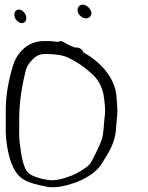

<svg xmlns="http://www.w3.org/2000/svg" viewBox="-20 -802 631 818"><path d="M364.2 -731.9C378.5 -749.1 360.5 -767.8 355.5 -772.1C339.3 -786.1 323.8 -784 315.6 -774.3C307.4 -764.5 308 -746.5 323.2 -733.4C336.6 -722 354 -719.7 364.2 -731.9ZM88.3 -711.3C95.2 -721.5 92.9 -739 80.3 -751.7C67.6 -764.4 52.5 -763.8 45.4 -753.8C38.2 -743.7 39.7 -725.7 53 -712.8C65.9 -700.3 81.3 -700.9 88.3 -711.3ZM420.4 -403C427.2 -361.3 429.3 -329.9 426.9 -313.2C421.1 -273 423.3 -237.3 413.2 -206C406.4 -185.1 371.6 -113.3 361 -101.1C348.2 -86.5 308.1 -62.7 284.3 -53.4C243.2 -37.5 211 -31.8 188.9 -34.9C142.1 -41.3 111.3 -54 99.3 -67L99 -67.3L98.7 -67.6C88.9 -77.3 78 -102 71.2 -142.9C59.5 -213.4 61.6 -222.2 62 -275.6C60.2 -347.7 69.6 -421 88.5 -496.5C93.4 -519.6 107.4 -541 132.1 -560.3C141.7 -567.8 155.6 -572 174.3 -572C217.6 -572 249.7 -566.3 269.8 -556.6C307.2 -538.6 336.4 -519.8 377.3 -482.2C398 -461.7 411.9 -436.8 420.4 -403ZM300.5 -599.6C299.5 -599.6 298.5 -599.8 297.2 -600.3C283.8 -605.6 279.5 -606.6 263.3 -615.4L249.4 -623.7L248.9 -623.9C241.7 -627.3 234.5 -627.8 227.6 -623.6C220.5 -624.7 209.3 -625.9 194.4 -627L194.1 -627H165.1C94.9 -627 50.3 -572 35.8 -524.3C15.4 -457.2 4.9 -395 4.6 -337.7C4.3 -292.5 4.3 -260.4 4.4 -241.4C4.6 -221.8 6.5 -201.2 10.1 -179.5C22.3 -106.6 44.4 -56.1 85 -34.8C104.8 -23.1 140 -13.7 187.1 -5.2L187.5 -5.1L187.9 -5.1C218.9 -1.5 256.7 -8.4 303.3 -24.8C359.7 -47 397.4 -75 417.5 -111.2C424.3 -122.4 430.8 -133.1 437.1 -143.3C459.9 -180.4 472.5 -218 474.5 -256.1C477.2 -305.8 483.8 -309.2 476.8 -381.8C474.6 -474.2 397.8 -545 336.1 -578.2C330.7 -591.1 318.7 -599.6 307.4 -599.6Z"/></svg>

Font: MewTooHand
Style: BdCondLta
Weight: 400
Designer: Mew Too, Robert Jablonski
Version: Version 0.77